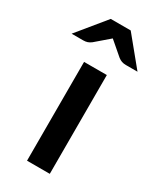

<svg xmlns="http://www.w3.org/2000/svg" viewBox="-245 -861 770 927"><g transform="rotate(30 139.5 -397.5)"><path d="M202.6 -550.8V0H75.7V-550.8ZM20 -638.7Q33.2 -638.7 43.2 -642.1Q53.2 -645.5 63.5 -653.3L139.2 -718.3L214.8 -653.3Q225.1 -645.5 235.1 -642.1Q245.1 -638.7 258.3 -638.7H322.8L194.8 -794.9H83.5L-44.4 -638.7Z"/></g></svg>

Font: Lycee Sans SemiBold
Style: Regular
Weight: 600
Designer: Justin Alvin
Foundry: Alkove Design
Version: Version 1.030